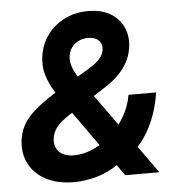

<svg xmlns="http://www.w3.org/2000/svg" viewBox="-53 -786 797 848"><g transform="rotate(-5 345.5 -362.5)"><path d="M243.8 10.8Q166.3 10.8 114.8 -17.7Q63.2 -46.2 40.6 -94.5Q18 -142.7 27.5 -201.3Q34.6 -243 56.3 -274.4Q78.1 -305.8 112.5 -333.3Q146.8 -360.7 191.4 -389L346.2 -480.7Q364.8 -491.6 380.1 -503.6Q395.4 -515.7 405.7 -530.3Q415.9 -544.9 417.9 -563.1Q420.4 -587.6 404.3 -603Q388.3 -618.3 358.1 -618.3Q335 -618.3 315.7 -609Q296.4 -599.7 284.2 -582.5Q272 -565.4 269.8 -541.2Q267.8 -520.9 274.9 -499.5Q282.1 -478.1 298 -452.3Q314 -426.5 338.6 -392.5L620.5 0H469.1L238 -324.8Q214.1 -359.2 190.8 -395.1Q167.5 -431 155.2 -471.8Q142.8 -512.6 150.9 -561.7Q159.3 -611.5 189 -651Q218.7 -690.4 265.1 -713.5Q311.4 -736.5 368.6 -736.5Q429 -736.5 468.9 -711.9Q508.7 -687.3 525.9 -646Q543.1 -604.8 534.5 -555.2Q529.3 -523.2 513.9 -494.8Q498.4 -466.4 473.9 -441.9Q449.4 -417.4 416.1 -395.9L249.2 -288.8Q208.7 -262.7 189.8 -239.2Q170.9 -215.7 168.2 -186.7Q165.7 -162.5 174.9 -144.6Q184.1 -126.6 203.7 -116.9Q223.3 -107.2 251.2 -107.2Q292.8 -107.2 335.6 -126Q378.3 -144.7 415.6 -178.2Q452.9 -211.8 479.4 -256.4Q505.8 -301.1 514.3 -352.4H637Q626.1 -283.6 603.3 -230Q580.6 -176.4 549.6 -137.7Q518.7 -99 483.1 -74.8L440.6 -51.2Q394.9 -18.2 342.2 -3.7Q289.4 10.8 243.8 10.8Z"/></g></svg>

Font: Inter Variable
Style: Italic
Weight: 400
Italic angle: -9.39999°
Designer: Rasmus Andersson
Foundry: rsms
Version: Version 4.001;git-9221beed3